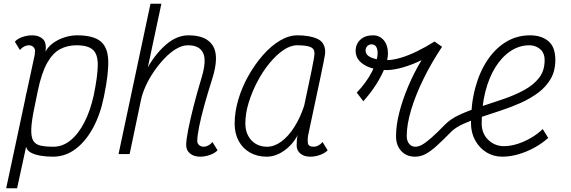

<svg xmlns="http://www.w3.org/2000/svg" viewBox="-20 -820 3040 1022"><path d="M390 -632Q474 -632 513.5 -601.5Q553 -571 556 -500Q559 -429 533 -305Q514 -210 474.5 -138Q435 -66 381 -26Q327 14 262 14Q226 14 194.5 8.5Q163 3 143 -8.5Q123 -20 119 -39L71 182H13L113 -287Q114 -293 115.5 -299.5Q117 -306 118 -313Q119 -318 120.5 -323.5Q122 -329 123 -334L165 -529Q165 -535 165.5 -540Q166 -545 167 -549Q166 -562 157 -570.5Q148 -579 132 -579Q121 -579 108.5 -572.5Q96 -566 86 -554L59 -598Q73 -614 99 -623Q125 -632 152 -632Q186 -632 207.5 -613Q229 -594 222 -545Q237 -573 265 -592.5Q293 -612 326 -622Q359 -632 390 -632ZM479 -313Q500 -416 500.5 -473.5Q501 -531 474.5 -555Q448 -579 387 -579Q339 -579 300 -558.5Q261 -538 231 -485Q201 -432 181 -335L164 -252Q148 -177 146.5 -134Q145 -91 157 -71Q169 -51 196 -45Q223 -39 265 -39Q314 -39 356 -73.5Q398 -108 429.5 -169.5Q461 -231 479 -313Z M1111 -64 1138 -20Q1124 -5 1098 4.5Q1072 14 1045 14Q1012 14 991.5 -3Q971 -20 971 -47Q971 -75 981.5 -128.5Q992 -182 1010 -253Q1028 -324 1052 -403Q1081 -498 1061 -538.5Q1041 -579 981 -579Q950 -579 918 -560Q886 -541 855.5 -509Q825 -477 799 -439Q773 -401 755 -361Q737 -321 730 -286L670 0H611L781 -800H839L767 -462Q810 -537 866 -584.5Q922 -632 984 -632Q1079 -632 1113.5 -576Q1148 -520 1109 -398Q1086 -326 1068 -261Q1050 -196 1040 -146Q1030 -96 1030 -69Q1030 -56 1040 -47.5Q1050 -39 1065 -39Q1076 -39 1088.5 -45.5Q1101 -52 1111 -64Z M1697 -64 1724 -20Q1710 -5 1684 4.5Q1658 14 1631 14Q1599 14 1579 -2.5Q1559 -19 1559 -46Q1559 -63 1560.5 -79Q1562 -95 1566 -103Q1538 -50 1492.5 -18Q1447 14 1400 14Q1349 14 1310.5 -8Q1272 -30 1250.5 -69.5Q1229 -109 1229 -162Q1229 -224 1248.5 -290Q1268 -356 1302.5 -417Q1337 -478 1379.5 -526.5Q1422 -575 1469.5 -603.5Q1517 -632 1563 -632Q1629 -632 1670 -613Q1711 -594 1711 -542Q1711 -538 1709 -525Q1707 -512 1701.5 -485Q1696 -458 1686 -409.5Q1676 -361 1659.5 -285Q1643 -209 1620 -99Q1616 -72 1619.5 -55.5Q1623 -39 1651 -39Q1662 -39 1674.5 -45.5Q1687 -52 1697 -64ZM1402 -39Q1440 -39 1477.5 -66.5Q1515 -94 1546.5 -143.5Q1578 -193 1599 -257Q1624 -373 1639 -446.5Q1654 -520 1654 -536Q1654 -561 1632 -570Q1610 -579 1561 -579Q1526 -579 1488 -553Q1450 -527 1414 -483Q1378 -439 1349.5 -384.5Q1321 -330 1303.5 -273Q1286 -216 1286 -163Q1286 -108 1318 -73.5Q1350 -39 1402 -39Z M2346 -154Q2377 -187 2428 -210Q2479 -233 2539 -252.5Q2599 -272 2659 -292.5Q2719 -313 2769 -340Q2819 -367 2849 -405Q2879 -443 2879 -499Q2879 -539 2854.5 -559Q2830 -579 2798 -579Q2744 -579 2697.5 -548Q2651 -517 2616.5 -461.5Q2582 -406 2563 -330Q2544 -254 2544 -163Q2544 -109 2579 -75.5Q2614 -42 2662 -42Q2696 -42 2733 -53.5Q2770 -65 2805.5 -85.5Q2841 -106 2869 -133L2898 -86Q2865 -56 2823.5 -33.5Q2782 -11 2738.5 1.5Q2695 14 2654 14Q2607 14 2569.5 -9Q2532 -32 2509.5 -72.5Q2487 -113 2487 -165Q2487 -268 2510 -353Q2533 -438 2575 -500.5Q2617 -563 2674.5 -597.5Q2732 -632 2801 -632Q2862 -632 2899 -601Q2936 -570 2936 -501Q2936 -443 2911.5 -400.5Q2887 -358 2845.5 -327Q2804 -296 2753 -273Q2702 -250 2647 -232Q2592 -214 2541 -197Q2490 -180 2449.5 -162Q2409 -144 2385 -122Q2339 -75 2306 -45Q2273 -15 2246 -0.5Q2219 14 2189 14Q2144 14 2116 -16Q2088 -46 2088 -95Q2088 -152 2105 -219.5Q2122 -287 2152.5 -359.5Q2183 -432 2224 -500Q2176 -476 2125.5 -461.5Q2075 -447 2038 -447Q1964 -447 1918.5 -475Q1873 -503 1873 -549Q1873 -585 1898 -608.5Q1923 -632 1965 -632Q2001 -632 2023 -605.5Q2045 -579 2045 -536Q2045 -504 2029 -461.5Q2013 -419 1983.5 -372.5Q1954 -326 1914 -281L1879 -327Q1929 -379 1959.5 -437.5Q1990 -496 1990 -539Q1990 -559 1982 -571.5Q1974 -584 1958 -584Q1945 -584 1935.5 -575Q1926 -566 1926 -551Q1926 -526 1957.5 -513Q1989 -500 2040 -500Q2070 -500 2111.5 -512Q2153 -524 2200 -547Q2247 -570 2293 -599L2333 -571Q2277 -487 2234.5 -400.5Q2192 -314 2168.5 -235.5Q2145 -157 2145 -96Q2145 -71 2157.5 -55Q2170 -39 2191 -39Q2208 -39 2227.5 -50Q2247 -61 2275.5 -86Q2304 -111 2346 -154Z"/></svg>

Font: Victor Mono Thin ExtraLight
Style: Italic
Weight: 250
Italic angle: -12°
Monospace: yes
Version: Version 1.561;gftools[0.9.30]